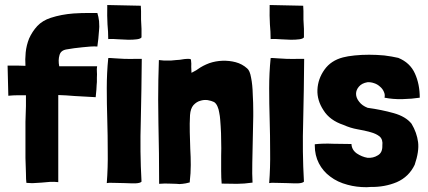

<svg xmlns="http://www.w3.org/2000/svg" viewBox="-20 -741 1733 777"><path d="M215.8 -356.4Q247.1 -355.5 281.2 -352.5Q316.4 -350.6 367.2 -347.7Q369.1 -367.2 370.1 -377.9Q371.1 -388.7 371.1 -396.5Q372.1 -403.3 372.1 -409.2Q372.1 -416 372.1 -426.8Q373 -441.4 372.1 -451.2Q371.1 -461.9 373 -472.7Q322.3 -472.7 219.7 -472.7Q214.8 -498 220.7 -517.6Q225.6 -537.1 249 -541Q262.7 -543 280.3 -545.9Q296.9 -547.9 314.5 -549.8Q331.1 -551.8 346.7 -552.7Q362.3 -553.7 374 -552.7Q376 -567.4 377.9 -584Q379.9 -600.6 380.9 -619.1Q381.8 -626 381.8 -632.8Q381.8 -643.6 380.9 -655.3Q378.9 -672.9 374 -688.5Q356.4 -688.5 339.8 -688.5Q308.6 -688.5 277.3 -686.5Q227.5 -682.6 185.5 -668.9Q152.3 -658.2 130.9 -635.7Q110.4 -613.3 97.7 -585Q86.9 -557.6 84 -529.3Q81.1 -500 83 -474.6Q67.4 -475.6 49.8 -475.6Q32.2 -475.6 10.7 -475.6Q11.7 -435.5 13.7 -353.5Q34.2 -355.5 51.8 -355.5Q69.3 -355.5 85 -355.5Q85 -339.8 85 -311.5Q84 -284.2 83 -248Q83 -212.9 83 -174.8Q83 -136.7 83 -101.6Q84 -68.4 85 -40Q85 -12.7 86.9 -1Q95.7 0 105.5 0Q110.4 0 115.2 0Q130.9 -1 148.4 -2Q165 -3.9 181.6 -4.9Q199.2 -5.9 215.8 -3.9Q215.8 -48.8 215.8 -137.7Q215.8 -192.4 215.8 -356.4Z M481.4 -502.9Q459 -503.9 446.3 -504.9Q440.4 -504.9 431.6 -505.9Q421.9 -506.8 418 -505.9Q418 -505.9 418 -504.9Q412.1 -446.3 412.1 -383.8Q412.1 -321.3 414.1 -256.8Q416 -193.4 416 -127.9Q417 -63.5 412.1 0Q418.9 -2 439.5 -1Q460.9 0 484.4 0Q500 1 513.7 1Q521.5 1 528.3 1Q547.9 0 552.7 -5.9Q545.9 -127 549.8 -252.9Q552.7 -378.9 553.7 -500Q553.7 -501 553.7 -502.9Q549.8 -502.9 537.1 -502.9Q504.9 -502 481.4 -502.9ZM415 -642.6Q418 -612.3 418 -583Q436.5 -584 459 -582Q480.5 -581.1 500 -580.1Q519.5 -580.1 534.2 -582Q548.8 -584 552.7 -589.8Q552.7 -605.5 552.7 -624Q551.8 -643.6 550.8 -662.1Q550.8 -680.7 550.8 -696.3Q549.8 -711.9 549.8 -717.8Q504.9 -718.8 414.1 -720.7Q413.1 -674.8 415 -642.6Z M753.9 -470.7Q754.9 -482.4 752.9 -499Q752.9 -502 745.1 -502.9Q742.2 -502.9 739.3 -502.9Q733.4 -502.9 726.6 -502Q716.8 -501 707 -499Q697.3 -498 693.4 -498Q680.7 -497.1 672.9 -496.1Q665 -496.1 658.2 -496.1Q651.4 -496.1 642.6 -496.1Q634.8 -497.1 623 -498Q620.1 -417 620.1 -338.9Q620.1 -290 621.1 -243.2Q624 -120.1 624 2.9Q647.5 1 664.1 2Q679.7 2.9 693.4 2.9Q699.2 3.9 706.1 3.9Q712.9 3.9 718.8 2.9Q730.5 2 748 -2.9Q748 -3.9 748 -6.8Q752 -40 752 -73.2Q752 -106.4 750 -138.7Q749 -172.9 748 -206.1Q747.1 -240.2 749 -275.4Q751 -301.8 762.7 -315.4Q775.4 -329.1 790 -333Q804.7 -337.9 820.3 -335.9Q835.9 -333 843.8 -329.1Q844.7 -328.1 845.7 -328.1Q846.7 -328.1 847.7 -327.1Q855.5 -321.3 860.4 -309.6Q865.2 -298.8 867.2 -285.2Q870.1 -271.5 871.1 -256.8Q872.1 -242.2 873 -230.5Q875 -203.1 875 -171.9Q876 -140.6 875 -110.4Q875 -79.1 875 -49.8Q875 -21.5 877 2Q912.1 2 939.5 2.9Q966.8 2.9 1002 -2Q1000 -36.1 1001 -81.1Q1002 -126 1002.9 -173.8Q1003.9 -222.7 1004.9 -270.5Q1004.9 -279.3 1004.9 -289.1Q1004.9 -326.2 1002.9 -358.4Q1002 -398.4 996.1 -426.8Q991.2 -455.1 980.5 -463.9Q960 -482.4 933.6 -489.3Q908.2 -496.1 879.9 -495.1Q852.5 -494.1 827.1 -485.4Q800.8 -475.6 780.3 -460.9Q775.4 -457 767.6 -453.1Q759.8 -449.2 754.9 -446.3Q753.9 -460 753.9 -470.7Z M1138.7 -502.9Q1116.2 -503.9 1103.5 -504.9Q1097.7 -504.9 1088.9 -505.9Q1079.1 -506.8 1075.2 -505.9Q1075.2 -505.9 1075.2 -504.9Q1069.3 -446.3 1069.3 -383.8Q1069.3 -321.3 1071.3 -256.8Q1073.2 -193.4 1073.2 -127.9Q1074.2 -63.5 1069.3 0Q1076.2 -2 1096.7 -1Q1118.2 0 1141.6 0Q1157.2 1 1170.9 1Q1178.7 1 1185.5 1Q1205.1 0 1210 -5.9Q1203.1 -127 1207 -252.9Q1210 -378.9 1210.9 -500Q1210.9 -501 1210.9 -502.9Q1207 -502.9 1194.3 -502.9Q1162.1 -502 1138.7 -502.9ZM1072.3 -642.6Q1075.2 -612.3 1075.2 -583Q1093.8 -584 1116.2 -582Q1137.7 -581.1 1157.2 -580.1Q1176.8 -580.1 1191.4 -582Q1206.1 -584 1210 -589.8Q1210 -605.5 1210 -624Q1209 -643.6 1208 -662.1Q1208 -680.7 1208 -696.3Q1207 -711.9 1207 -717.8Q1162.1 -718.8 1071.3 -720.7Q1070.3 -674.8 1072.3 -642.6Z M1659.2 -443.4Q1639.6 -487.3 1591.8 -506.8Q1566.4 -512.7 1535.2 -516.6Q1503.9 -519.5 1473.6 -519.5Q1442.4 -519.5 1415 -516.6Q1386.7 -513.7 1368.2 -508.8Q1319.3 -496.1 1293 -459Q1266.6 -421.9 1264.6 -377.9Q1262.7 -335 1289.1 -294.9Q1314.5 -253.9 1370.1 -235.4Q1398.4 -222.7 1426.8 -217.8Q1456.1 -212.9 1479.5 -206.1Q1502 -200.2 1516.6 -188.5Q1530.3 -175.8 1527.3 -152.3Q1528.3 -123 1508.8 -112.3Q1490.2 -100.6 1466.8 -102.5Q1444.3 -106.4 1423.8 -120.1Q1403.3 -134.8 1402.3 -158.2Q1371.1 -158.2 1329.1 -159.2Q1287.1 -161.1 1253.9 -157.2Q1253.9 -156.2 1253.9 -155.3Q1253.9 -154.3 1253.9 -152.3Q1253.9 -112.3 1270.5 -80.1Q1287.1 -47.9 1316.4 -26.4Q1345.7 -3.9 1386.7 6.8Q1421.9 16.6 1463.9 16.6Q1471.7 16.6 1479.5 15.6Q1537.1 16.6 1585.9 -3.9Q1634.8 -25.4 1658.2 -74.2Q1676.8 -128.9 1671.9 -166Q1667 -204.1 1645.5 -240.2Q1622.1 -269.5 1573.2 -283.2Q1524.4 -296.9 1467.8 -304.7Q1445.3 -313.5 1433.6 -329.1Q1420.9 -344.7 1420.9 -361.3Q1420.9 -377 1432.6 -390.6Q1444.3 -404.3 1466.8 -408.2Q1480.5 -409.2 1494.1 -404.3Q1506.8 -400.4 1517.6 -390.6Q1528.3 -381.8 1533.2 -370.1Q1539.1 -358.4 1536.1 -345.7Q1570.3 -338.9 1608.4 -339.8Q1647.5 -340.8 1678.7 -345.7Q1678.7 -400.4 1659.2 -443.4Z"/></svg>

Font: Londrina Solid
Style: NNS
Weight: 400
Designer: Marcelo Magalhaes
Version: Version 1.002